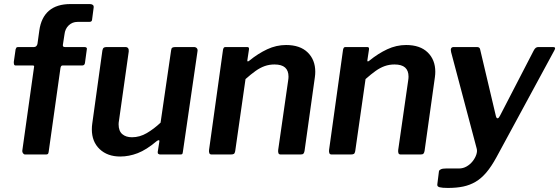

<svg xmlns="http://www.w3.org/2000/svg" viewBox="-20 -762 2758 947"><path d="M396 -530Q404 -530 407 -526.5Q410 -523 408 -517L399 -451Q397 -439 385 -439H288Q280 -439 278 -425L220 -13Q219 -5 216 -2.5Q213 0 206 0H104Q98 0 93.5 -6Q89 -12 90 -19L148 -432Q150 -439 142 -439H58Q51 -439 49.5 -444Q48 -449 48 -456L57 -519Q59 -525 61 -527.5Q63 -530 72 -530H148Q155 -530 159.5 -535Q164 -540 165 -547L174 -612Q183 -676 221.5 -709Q260 -742 328 -742H423Q432 -742 437.5 -738Q443 -734 442 -725L434 -664Q433 -654 420 -654H362Q337 -654 319 -637Q301 -620 298 -592L290 -540Q289 -530 300 -530H396Z M573 10Q510 10 471.5 -26.5Q433 -63 433 -124Q433 -131 433.5 -138.5Q434 -146 435 -152L485 -513Q487 -523 491.5 -526.5Q496 -530 506 -530H598Q608 -530 612 -524Q616 -518 615 -508L567 -168Q566 -163 565.5 -158Q565 -153 565 -149Q565 -116 583 -100.5Q601 -85 631 -85Q669 -85 704 -105.5Q739 -126 772 -157L824 -514Q825 -524 830 -527Q835 -530 846 -530H936Q946 -530 951 -524Q956 -518 954 -508L882 -13Q881 -5 879 -2.5Q877 0 869 0H771Q765 0 761 -3Q757 -6 758 -13L766 -64Q767 -70 763.5 -70.5Q760 -71 753 -66Q702 -23 659 -6.5Q616 10 573 10Z M1024 0Q1015 0 1012.5 -6.5Q1010 -13 1011 -22L1080 -517Q1082 -525 1084.5 -527.5Q1087 -530 1093 -530H1199Q1204 -530 1206.5 -527.5Q1209 -525 1208 -518L1200 -465Q1199 -454 1210 -463Q1253 -498 1298 -519Q1343 -540 1391 -540Q1460 -540 1497.5 -503.5Q1535 -467 1535 -408Q1535 -402 1534.5 -395Q1534 -388 1533 -381L1482 -17Q1480 -7 1476 -3.5Q1472 0 1461 0H1365Q1356 0 1353.5 -6Q1351 -12 1352 -22L1401 -363Q1402 -369 1402.5 -374.5Q1403 -380 1403 -384Q1403 -414 1386 -429Q1369 -444 1334 -444Q1308 -444 1285.5 -436Q1263 -428 1240.5 -412Q1218 -396 1191 -372L1140 -16Q1138 -6 1133.5 -3Q1129 0 1117 0H1024Z M1616 0Q1607 0 1604.5 -6.5Q1602 -13 1603 -22L1672 -517Q1674 -525 1676.5 -527.5Q1679 -530 1685 -530H1791Q1796 -530 1798.5 -527.5Q1801 -525 1800 -518L1792 -465Q1791 -454 1802 -463Q1845 -498 1890 -519Q1935 -540 1983 -540Q2052 -540 2089.5 -503.5Q2127 -467 2127 -408Q2127 -402 2126.5 -395Q2126 -388 2125 -381L2074 -17Q2072 -7 2068 -3.5Q2064 0 2053 0H1957Q1948 0 1945.5 -6Q1943 -12 1944 -22L1993 -363Q1994 -369 1994.5 -374.5Q1995 -380 1995 -384Q1995 -414 1978 -429Q1961 -444 1926 -444Q1900 -444 1877.5 -436Q1855 -428 1832.5 -412Q1810 -396 1783 -372L1732 -16Q1730 -6 1725.5 -3Q1721 0 1709 0H1616Z M2189 165Q2161 165 2148 161.5Q2135 158 2137 147L2145 83Q2146 77 2154.5 73Q2163 69 2180 69H2244Q2264 69 2281.5 59Q2299 49 2311.5 33Q2324 17 2329.5 0Q2335 -17 2331 -30L2205 -505Q2199 -530 2218 -530H2332Q2346 -530 2348 -519L2426 -189Q2429 -178 2434.5 -178.5Q2440 -179 2446 -191L2612 -512Q2617 -522 2622.5 -526Q2628 -530 2635 -530H2708Q2724 -530 2714 -513L2429 13Q2404 59 2379 88.5Q2354 118 2326 134.5Q2298 151 2265 158Q2232 165 2189 165Z"/></svg>

Font: Libre Franklin SemiBold
Style: Italic
Weight: 600
Italic angle: -8°
Designer: Pablo Impallari, Rodrigo Fuenzalida, Nhung Nguyen
Foundry: Impallari Type
Version: Version 3.000